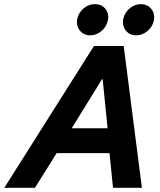

<svg xmlns="http://www.w3.org/2000/svg" viewBox="-78 -894 762 914"><path d="M-57.5 0 369.2 -675H510.8L597.5 0H460L443.3 -165H191.7L88.3 0ZM263.3 -283.3H434.2L410.8 -516.7H407.5ZM570.8 -725.8Q537.5 -725.8 519.6 -750.4Q501.7 -775 510 -808.3Q517.5 -836.7 540.8 -855.4Q564.2 -874.2 591.7 -874.2Q625.8 -874.2 643.8 -849.6Q661.7 -825 653.3 -791.7Q645.8 -763.3 622.1 -744.6Q598.3 -725.8 570.8 -725.8ZM351.7 -725.8Q319.2 -725.8 300.8 -750.4Q282.5 -775 290.8 -808.3Q298.3 -836.7 321.7 -855.4Q345 -874.2 373.3 -874.2Q407.5 -874.2 425.4 -849.6Q443.3 -825 434.2 -791.7Q426.7 -763.3 402.9 -744.6Q379.2 -725.8 351.7 -725.8Z"/></svg>

Font: Funnel Sans Light
Style: Bold Italic
Weight: 700
Italic angle: -14.036°
Version: Version 1.000